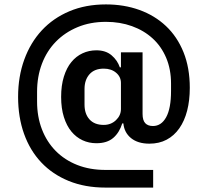

<svg xmlns="http://www.w3.org/2000/svg" viewBox="-20 -729 939 870"><path d="M674 121H458Q365 121 291.5 91Q218 61 167 7Q116 -47 89 -122.5Q62 -198 62 -290Q62 -382 90 -459Q118 -536 169.5 -591.5Q221 -647 294.5 -678Q368 -709 460 -709Q542 -709 611.5 -684Q681 -659 732 -611Q783 -563 811.5 -492.5Q840 -422 840 -331Q840 -274 828 -227.5Q816 -181 792.5 -147.5Q769 -114 735 -96Q701 -78 657 -78Q605 -78 574 -103Q543 -128 539 -170H534Q521 -128 493 -104Q465 -80 417 -80Q383 -80 354 -93.5Q325 -107 303.5 -133Q282 -159 269.5 -198.5Q257 -238 257 -290Q257 -342 269.5 -382Q282 -422 303.5 -448Q325 -474 354 -487.5Q383 -501 417 -501Q459 -501 485.5 -478.5Q512 -456 523 -424H528V-492H626V-213Q626 -184 638 -171Q650 -158 673 -158Q711 -158 733 -198Q755 -238 755 -317V-350Q755 -415 733 -467Q711 -519 671.5 -555Q632 -591 578 -610.5Q524 -630 460 -630Q389 -630 331.5 -606Q274 -582 233 -540Q192 -498 170 -440Q148 -382 148 -313V-269Q148 -200 170 -143Q192 -86 232.5 -45Q273 -4 330 18.5Q387 41 458 41H674ZM450 -163Q483 -163 505.5 -184.5Q528 -206 528 -235V-353Q528 -381 506 -399.5Q484 -418 450 -418Q408 -418 385.5 -392.5Q363 -367 363 -326V-255Q363 -213 385.5 -188Q408 -163 450 -163Z"/></svg>

Font: IBM Plex Arabic SemiBold
Style: Regular
Weight: 600
Designer: Mike Abbink, Paul van der Laan, Pieter van Rosmalen, Wael Morcos, Khajak Apelian
Foundry: Bold Monday
Version: Version 1.0